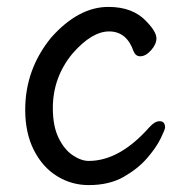

<svg xmlns="http://www.w3.org/2000/svg" viewBox="-20 -512 540 556"><path d="M237 24Q187 24 145 -2Q103 -28 78 -77.5Q53 -127 53 -194Q53 -311 128 -403Q207 -492 294 -492Q365 -492 404 -450Q433 -420 433 -401Q433 -384 417.5 -366.5Q402 -349 386 -349Q373 -349 367 -363Q347 -421 296 -421Q246 -421 190 -357Q133 -288 133 -199Q133 -147 149.5 -113Q166 -79 190.5 -62.5Q215 -46 237 -46Q326 -46 412 -143Q428 -161 442 -161Q458 -161 458 -143Q458 -137 445 -110.5Q432 -84 405.5 -53.5Q379 -23 337.5 0.5Q296 24 237 24Z"/></svg>

Font: LXGW WenKai Mono Medium
Style: Regular
Weight: 500
Monospace: yes
Designer: LXGW / Fontworks Inc.
Foundry: LXGW / Fontworks Inc.
Version: Version 1.520; June 14, 2025